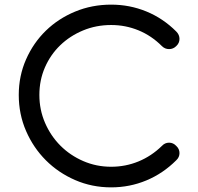

<svg xmlns="http://www.w3.org/2000/svg" viewBox="-20 -794 856 829"><path d="M460 15Q377 15 304.5 -16.5Q232 -48 178 -102Q124 -156 92.5 -228.5Q61 -301 61 -384Q61 -466 92.5 -537.5Q124 -609 178 -661.5Q232 -714 304.5 -744Q377 -774 460 -774Q540 -774 612 -744.5Q684 -715 741 -658Q755 -644 755 -626Q755 -608 741 -595Q728 -582 710 -582Q692 -582 679 -595Q634 -640 578 -663Q522 -686 460 -686Q395 -686 338.5 -662.5Q282 -639 240 -598.5Q198 -558 174 -503Q150 -448 150 -384Q150 -320 174.5 -263.5Q199 -207 241 -165Q283 -123 339.5 -98.5Q396 -74 460 -74Q522 -74 578 -97Q634 -120 679 -164Q692 -178 710 -178Q728 -178 741 -164Q755 -151 755 -133Q755 -115 741 -102Q684 -45 612 -15Q540 15 460 15Z"/></svg>

Font: Hanken
Style: Book
Weight: 400
Designer: Alfredo Marco Pradil
Foundry: Hanken Design Co.
Version: Version 2.06 2014